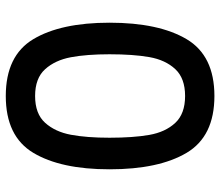

<svg xmlns="http://www.w3.org/2000/svg" viewBox="-70 -712 780 681"><g transform="rotate(-90 320.5 -372.0)"><path d="M60 -374Q60 -547 118.5 -644.5Q177 -742 320 -742Q463 -742 521.5 -644.5Q580 -547 580 -374Q580 -199 521.5 -100.5Q463 -2 320 -2Q177 -2 118.5 -100.5Q60 -199 60 -374ZM468 -374Q468 -455 457.5 -511Q447 -567 415 -602.5Q383 -638 320 -638Q257 -638 225 -602.5Q193 -567 182.5 -511Q172 -455 172 -374Q172 -290 182 -233Q192 -176 224.5 -141Q257 -106 320 -106Q383 -106 415.5 -141Q448 -176 458 -233Q468 -290 468 -374Z"/></g></svg>

Font: MSTAGE Medium
Style: Regular
Weight: 500
Designer: Ninad Kale (Devanagari), Jonny Pinhorn (Latin)
Foundry: Indian Type Foundry
Version: 4.004